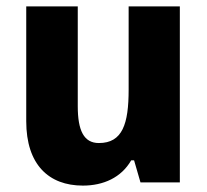

<svg xmlns="http://www.w3.org/2000/svg" viewBox="-20 -570 646 600"><path d="M542 -550H382V-290C382 -183 363 -123 289 -123C242 -123 223 -162 223 -238V-550H62V-191C62 -56 132 10 239 10C303 10 359 -15 390 -69H399L419 0H542Z"/></svg>

Font: Noto Sans Myanmar UI SemiCondensed ExtraBold
Style: Regular
Weight: 800
Width: 4
Designer: Monotype Design Team
Foundry: Monotype Imaging Inc.
Version: Version 2.103